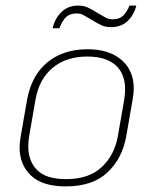

<svg xmlns="http://www.w3.org/2000/svg" viewBox="-20 -656 548 686"><path d="M50 -130Q50 -143 54 -169L77 -301Q93 -387 149.5 -433.5Q206 -480 293 -480Q370 -480 414 -442Q458 -404 458 -339Q458 -327 454 -301L431 -169Q417 -90 364 -40Q311 10 215 10Q132 10 91 -28.5Q50 -67 50 -130ZM401 -169 424 -301Q427 -321 427 -337Q427 -393 392.5 -423.5Q358 -454 292 -454Q217 -454 168.5 -414Q120 -374 107 -301L84 -169Q81 -151 81 -133Q81 -80 113 -48Q145 -16 216 -16Q298 -16 343.5 -59Q389 -102 401 -169ZM259 -636Q279 -636 294 -629Q309 -622 330 -609Q348 -598 358.5 -592.5Q369 -587 382 -587Q406 -587 419 -599Q432 -611 443 -636H467Q459 -603 436 -581Q413 -559 377 -559Q357 -559 342 -566Q327 -573 306 -586Q288 -597 277.5 -602.5Q267 -608 254 -608Q230 -608 216.5 -595.5Q203 -583 192 -555H168Q176 -590 199.5 -613Q223 -636 259 -636Z"/></svg>

Font: KoHo ExtraLight
Style: Italic
Weight: 275
Italic angle: -10°
Version: Version 1.000; ttfautohint (v1.6)